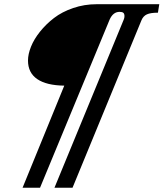

<svg xmlns="http://www.w3.org/2000/svg" viewBox="-20 -738 764 897"><path d="M85.4 139.2 280.3 -337.9Q197.3 -338.9 154.1 -368.4Q110.8 -397.9 110.8 -455.1Q110.8 -484.9 124.8 -519.8Q138.7 -554.7 166.7 -589.8Q194.8 -625 232.2 -653.8Q269.5 -682.6 321.8 -700.4Q374 -718.3 431.2 -718.3H724.1L717.8 -678.7Q683.6 -678.7 666.3 -670.9Q648.9 -663.1 640.6 -642.6L318.8 139.2H234.4L558.1 -646.5Q561.5 -653.8 561.5 -662.6Q561.5 -673.3 556.4 -678Q551.3 -682.6 538.6 -682.6Q508.3 -682.6 492.2 -646.5L167 139.2Z"/></svg>

Font: Elstob 10pt
Style: Bold Italic
Weight: 700
Italic angle: -20°
Designer: Peter S. Baker
Version: Version 1.015